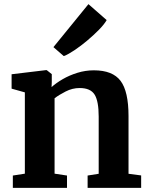

<svg xmlns="http://www.w3.org/2000/svg" viewBox="-20 -907 716 927"><path d="M100 -68.5V-461L36 -479V-548.5L202.5 -568.5H205.5L230 -549V-510.5L229 -486.5Q250.5 -506 282.8 -524.8Q315 -543.5 353.8 -555.5Q392.5 -567.5 433 -567.5Q524 -567.5 562.2 -516.5Q600.5 -465.5 600.5 -347V-68L661.5 -60V0H403V-59.5L456.5 -68V-344Q456.5 -418.5 436.8 -450.2Q417 -482 364.5 -482Q329.5 -482 296.8 -465.2Q264 -448.5 243.5 -432.5V-68.5L303.5 -59.5V0H42V-59.5ZM289 -636.5H287.5L238 -679.5L407 -887L495 -810Q483 -789 457.5 -763Q432 -737 401 -711Q370 -685 340.2 -665Q310.5 -645 289 -636.5Z"/></svg>

Font: Merriweather
Style: Bold
Weight: 700
Designer: Eben Sorkin
Foundry: Eben Sorkin
Version: Version 2.100; ttfautohint (v1.7.19-72a1) -l 8 -r 50 -G 200 